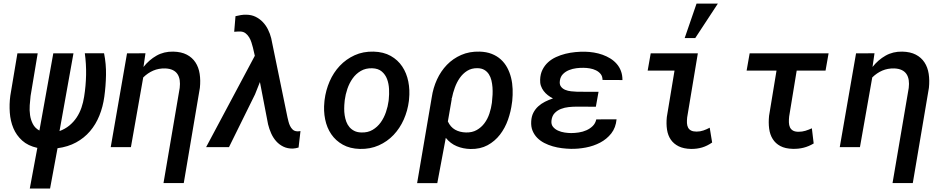

<svg xmlns="http://www.w3.org/2000/svg" viewBox="-20 -829 5322 1082"><path d="M394 -528.3 315.4 -90.3Q347.2 -102.1 371.1 -121.8Q395 -141.6 411.9 -167Q428.7 -192.4 439 -222.2Q449.2 -252 454.1 -284.2Q463.9 -345.2 465.1 -406.7Q466.3 -468.3 458 -528.8H566.4Q578.6 -468.3 577.4 -406.5Q576.2 -344.7 567.9 -284.2Q560.1 -227.1 540 -177.5Q520 -127.9 487.3 -89.6Q454.6 -51.3 408.9 -26.4Q363.3 -1.5 304.2 6.3L262.2 233.4H147.9L190.4 4.4Q137.7 -7.3 105 -36.9Q72.3 -66.4 55.4 -106.7Q38.6 -147 35.2 -194.3Q31.7 -241.7 38.1 -289.6L78.1 -528.3H192.4L152.3 -288.1Q149.4 -264.2 147.5 -235.8Q145.5 -207.5 149.4 -180.4Q153.3 -153.3 165.3 -130.1Q177.2 -106.9 202.1 -93.3L280.3 -528.3Z M799.8 -528.8 788.6 -451.7Q820.3 -491.7 862.1 -515.4Q903.8 -539.1 956.1 -538.1Q1002 -537.1 1032.7 -521Q1063.5 -504.9 1081.5 -477.3Q1099.6 -449.7 1105.2 -412.8Q1110.8 -376 1106.4 -334L1015.6 202.6H901.4L992.7 -333.5Q995.6 -357.4 992.7 -377.2Q989.7 -397 980.2 -411.4Q970.7 -425.8 953.6 -434.1Q936.5 -442.4 911.1 -443.4Q874.5 -444.3 843.8 -431.2Q813 -418 787.1 -392.6L717.8 0H604L695.8 -528.3Z M1270.5 0H1141.6L1416 -514.6L1405.3 -561Q1401.9 -574.2 1397 -589.8Q1392.1 -605.5 1384 -618.7Q1376 -631.8 1364.3 -641.1Q1352.5 -650.4 1335.9 -651.4Q1327.1 -651.9 1317.9 -651.1Q1308.6 -650.4 1299.8 -649.9L1307.1 -737.8Q1322.3 -741.7 1337.6 -744.1Q1353 -746.6 1368.7 -746.1Q1397.5 -745.6 1420.4 -734.4Q1443.4 -723.1 1460.9 -704.8Q1478.5 -686.5 1490.2 -662.8Q1502 -639.2 1508.3 -613.8L1600.1 -167.5Q1602.5 -157.2 1605.7 -144.3Q1608.9 -131.3 1614.5 -119.6Q1620.1 -107.9 1628.9 -99.4Q1637.7 -90.8 1650.9 -89.4Q1656.2 -88.4 1662.1 -89.1Q1668 -89.8 1673.3 -90.3L1662.6 2.4Q1654.3 4.9 1646.5 6.3Q1638.7 7.8 1630.4 8.3Q1600.1 8.8 1576.7 -2.7Q1553.2 -14.2 1536.4 -33.2Q1519.5 -52.2 1508.3 -77.1Q1497.1 -102.1 1490.7 -128.4L1444.8 -366.7L1417 -296.9Z M1809.1 -265.6Q1815.9 -320.3 1837.6 -370.4Q1859.4 -420.4 1894.8 -458Q1930.2 -495.6 1978.3 -517.6Q2026.4 -539.6 2085.4 -538.1Q2141.6 -536.6 2181.9 -513.9Q2222.2 -491.2 2246.8 -454.1Q2271.5 -417 2281 -369.4Q2290.5 -321.8 2285.2 -270.5L2284.2 -259.8Q2277.3 -205.1 2255.4 -155.5Q2233.4 -106 2198 -68.6Q2162.6 -31.2 2114.5 -9.8Q2066.4 11.7 2007.8 10.3Q1952.1 8.8 1911.9 -13.7Q1871.6 -36.1 1846.7 -72.8Q1821.8 -109.4 1812.3 -156.7Q1802.7 -204.1 1808.1 -255.4ZM1921.9 -255.4Q1919.9 -237.3 1919.7 -217.8Q1919.4 -198.2 1922.4 -179.2Q1925.3 -160.2 1931.6 -143.1Q1938 -126 1949.2 -112.8Q1960.4 -99.6 1976.8 -91.3Q1993.2 -83 2016.1 -82.5Q2052.7 -81.1 2079.8 -97.2Q2106.9 -113.3 2125.5 -139.2Q2144 -165 2155 -197.3Q2166 -229.5 2169.9 -260.3L2170.9 -270Q2173.8 -296.9 2172.4 -327.1Q2170.9 -357.4 2161.4 -383.1Q2151.9 -408.7 2131.6 -426Q2111.3 -443.4 2077.1 -444.3Q2040.5 -445.3 2013.2 -429.2Q1985.8 -413.1 1967.3 -387Q1948.7 -360.8 1937.7 -328.6Q1926.8 -296.4 1922.9 -265.6Z M2865.2 -250Q2859.4 -201.7 2842.8 -154.5Q2826.2 -107.4 2797.6 -70.3Q2769 -33.2 2727.8 -10.7Q2686.5 11.7 2631.3 10.7Q2589.8 9.8 2554 -5.1Q2518.1 -20 2492.2 -52.2L2444.3 203.1H2330.6L2413.1 -280.8Q2420.9 -333.5 2442.6 -380.9Q2464.4 -428.2 2498.5 -463.6Q2532.7 -499 2579.1 -519.3Q2625.5 -539.6 2682.6 -538.1Q2721.2 -537.1 2751 -525.4Q2780.8 -513.7 2802.5 -493.9Q2824.2 -474.1 2838.4 -447.8Q2852.5 -421.4 2860.1 -390.9Q2867.7 -360.4 2868.9 -326.9Q2870.1 -293.5 2866.7 -260.3ZM2752.9 -259.8Q2754.9 -276.4 2755.9 -296.4Q2756.8 -316.4 2755.4 -336.7Q2753.9 -356.9 2749.3 -376.2Q2744.6 -395.5 2734.9 -410.6Q2725.1 -425.8 2709.5 -435.1Q2693.8 -444.3 2670.9 -444.8Q2637.2 -445.3 2612.5 -429.7Q2587.9 -414.1 2570.8 -389.4Q2553.7 -364.7 2543 -334.7Q2532.2 -304.7 2526.9 -277.3L2523.4 -273.9L2526.4 -274.4L2503.9 -144.5Q2518.6 -112.8 2544.7 -98.1Q2570.8 -83.5 2605.5 -82.5Q2640.6 -81.5 2666.5 -96.2Q2692.4 -110.8 2710.2 -134.8Q2728 -158.7 2738 -189Q2748 -219.2 2752 -249.5Z M2973.6 -145.5Q2975.1 -172.9 2985.6 -193.4Q2996.1 -213.9 3012.7 -229.2Q3029.3 -244.6 3051 -255.6Q3072.8 -266.6 3096.2 -274.4Q3080.6 -282.2 3067.1 -292.7Q3053.7 -303.2 3043.7 -316.4Q3033.7 -329.6 3028.3 -345.5Q3022.9 -361.3 3023.9 -379.9Q3024.9 -411.6 3037.1 -436Q3049.3 -460.4 3068.6 -478Q3087.9 -495.6 3113.3 -507.3Q3138.7 -519 3166.3 -525.9Q3193.8 -532.7 3222.4 -535.4Q3251 -538.1 3276.9 -537.6Q3301.3 -537.1 3326.7 -533Q3352.1 -528.8 3375.5 -520.5Q3398.9 -512.2 3419.4 -499.5Q3439.9 -486.8 3455.3 -469.2Q3470.7 -451.7 3479.2 -429Q3487.8 -406.2 3487.8 -377.9L3375.5 -378.4Q3375.5 -398.9 3365 -411.9Q3354.5 -424.8 3338.6 -432.6Q3322.8 -440.4 3304 -443.6Q3285.2 -446.8 3268.6 -446.8Q3250 -447.3 3228.3 -444.6Q3206.5 -441.9 3187 -434.1Q3167.5 -426.3 3153.1 -412.1Q3138.7 -397.9 3135.3 -375.5Q3131.8 -354 3140.9 -341.6Q3149.9 -329.1 3165 -322.8Q3180.2 -316.4 3198.7 -314.5Q3217.3 -312.5 3232.9 -312L3353 -311.5L3337.9 -227.5L3230 -228Q3208.5 -228 3185.1 -225.6Q3161.6 -223.1 3141.1 -215.1Q3120.6 -207 3106 -191.9Q3091.3 -176.8 3087.9 -150.9Q3085 -128.9 3095.9 -115Q3106.9 -101.1 3124.5 -93Q3142.1 -85 3162.6 -82Q3183.1 -79.1 3199.2 -79.1Q3218.8 -79.1 3241.7 -82.5Q3264.6 -85.9 3284.9 -95Q3305.2 -104 3320.3 -118.9Q3335.4 -133.8 3340.3 -156.2L3454.6 -156.7Q3450.2 -109.4 3424.8 -77.1Q3399.4 -44.9 3362.3 -25.4Q3325.2 -5.9 3281.5 2.4Q3237.8 10.7 3196.8 9.8Q3173.3 9.3 3147 6.1Q3120.6 2.9 3095.2 -4.4Q3069.8 -11.7 3047.1 -23.4Q3024.4 -35.2 3007.6 -52.2Q2990.7 -69.3 2981.2 -92.3Q2971.7 -115.2 2973.6 -145.5Z M3647 -528.3H3912.6L3852.5 -167.5Q3850.6 -149.9 3851.3 -135.3Q3852.1 -120.6 3857.7 -109.9Q3863.3 -99.1 3874.8 -93.3Q3886.2 -87.4 3905.8 -87.4Q3925.8 -87.4 3944.1 -93.8Q3962.4 -100.1 3979.5 -109.4L3993.2 -25.9Q3965.8 -6.8 3936.8 2Q3907.7 10.7 3874 10.3Q3832.5 9.3 3804.7 -4.4Q3776.9 -18.1 3760.5 -41.7Q3744.1 -65.4 3739 -97.9Q3733.9 -130.4 3737.8 -169.4L3781.2 -431.2H3629.9ZM3905.3 -808.6H4025.4L3897.9 -614.3H3838.4Z M4632.3 -431.2H4469.7L4427.2 -172.4Q4425.3 -154.8 4425.8 -139.2Q4426.3 -123.5 4431.6 -111.8Q4437 -100.1 4448.5 -93.3Q4460 -86.4 4480.5 -86.4Q4500.5 -86.4 4518.8 -92Q4537.1 -97.7 4555.2 -106L4565.4 -20.5Q4537.6 -3.9 4508.5 3.4Q4479.5 10.7 4447.3 9.8Q4405.3 8.8 4377.7 -5.9Q4350.1 -20.5 4334.5 -45.7Q4318.8 -70.8 4314.5 -104.2Q4310.1 -137.7 4314 -176.3L4356 -431.2H4187.5L4204.6 -528.3H4649.4Z M4908.2 -528.8 4897 -451.7Q4928.7 -491.7 4970.5 -515.4Q5012.2 -539.1 5064.5 -538.1Q5110.4 -537.1 5141.1 -521Q5171.9 -504.9 5189.9 -477.3Q5208 -449.7 5213.6 -412.8Q5219.2 -376 5214.8 -334L5124 202.6H5009.8L5101.1 -333.5Q5104 -357.4 5101.1 -377.2Q5098.1 -397 5088.6 -411.4Q5079.1 -425.8 5062 -434.1Q5044.9 -442.4 5019.5 -443.4Q4982.9 -444.3 4952.1 -431.2Q4921.4 -418 4895.5 -392.6L4826.2 0H4712.4L4804.2 -528.3Z"/></svg>

Font: Roboto Mono Medium
Style: Italic
Weight: 500
Designer: Google
Version: Version 2.000985; 2015; ttfautohint (v1.3)